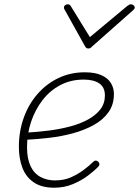

<svg xmlns="http://www.w3.org/2000/svg" viewBox="-20 -856 648 895"><path d="M233 19Q173 19 136.5 -6.5Q100 -32 84 -75Q68 -118 68 -172Q68 -243 90.5 -306.5Q113 -370 155 -418Q197 -466 253 -492.5Q309 -519 375 -519Q424 -519 454 -505Q484 -491 497.5 -468Q511 -445 511 -418Q511 -368 485.5 -332.5Q460 -297 416.5 -273Q373 -249 319.5 -234.5Q266 -220 208.5 -213.5Q151 -207 96 -204L106 -238Q157 -241 208.5 -247.5Q260 -254 307 -266.5Q354 -279 390.5 -299Q427 -319 448 -346.5Q469 -374 469 -411Q469 -449 443 -467Q417 -485 370 -485Q310 -485 261.5 -459.5Q213 -434 178.5 -389.5Q144 -345 125 -288.5Q106 -232 106 -170Q106 -116 122.5 -81.5Q139 -47 169 -31Q199 -15 236 -15Q279 -15 312 -30Q345 -45 371.5 -65Q398 -85 416 -103Q422 -108 427 -107.5Q432 -107 437 -103Q441 -100 443 -93.5Q445 -87 439 -80Q420 -60 389.5 -37Q359 -14 319 2.5Q279 19 233 19ZM590 -836Q597 -836 602.5 -831.5Q608 -827 608 -821Q608 -817 606 -814.5Q604 -812 600 -808L409 -639Q404 -633 400 -631.5Q396 -630 392 -630Q388 -630 384.5 -631.5Q381 -633 377 -639L283 -808Q281 -810 279.5 -813.5Q278 -817 278 -820Q278 -828 284 -832Q290 -836 295 -836Q300 -836 303 -834.5Q306 -833 309 -829L399 -683L573 -828Q580 -833 583 -834.5Q586 -836 590 -836Z"/></svg>

Font: Playwrite CO Thin
Style: Regular
Weight: 250
Version: Version 1.002